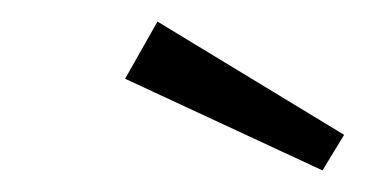

<svg xmlns="http://www.w3.org/2000/svg" viewBox="-20 -803 339 178"><path d="M299 -678 279 -645 96 -730 126 -783Z"/></svg>

Font: FiraGO Light
Style: Italic
Weight: 300
Italic angle: -8°
Designer: bBox Type GmbH
Foundry: bBox Type GmbH
Version: Version 1.001